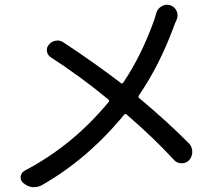

<svg xmlns="http://www.w3.org/2000/svg" viewBox="-20 -766 890 803"><path d="M633.8 -711.9Q639.6 -731.4 657.2 -740.2Q667 -746.1 677.7 -746.1Q685.5 -746.1 692.4 -744.1Q710.9 -737.3 718.8 -719.7Q722.7 -710.9 722.7 -702.1Q722.7 -692.4 718.8 -683.6Q710.9 -667 707 -655.3Q648.4 -495.1 560.5 -366.2Q556.6 -360.4 562.5 -355.5Q682.6 -254.9 770.5 -166Q784.2 -151.4 784.2 -130.9Q784.2 -111.3 771.5 -96.7Q758.8 -83 740.2 -83Q720.7 -83 708 -96.7Q627.9 -184.6 509.8 -287.1Q503.9 -292 499 -286.1Q346.7 -100.6 154.3 8.8Q139.6 16.6 123 16.6Q118.2 16.6 114.3 16.6Q93.8 13.7 77.1 -1Q66.4 -9.8 66.4 -23.4Q66.4 -26.4 66.4 -28.3Q69.3 -44.9 84 -52.7Q285.2 -158.2 434.6 -339.8Q438.5 -345.7 432.6 -350.6Q316.4 -446.3 192.4 -526.4Q178.7 -535.2 176.3 -551.3Q173.8 -567.4 184.6 -579.1Q195.3 -592.8 212.9 -595.7Q216.8 -596.7 220.7 -596.7Q233.4 -596.7 245.1 -588.9Q371.1 -505.9 485.4 -418.9Q491.2 -414.1 495.1 -419.9Q572.3 -534.2 626 -685.5Q629.9 -697.3 633.8 -711.9Z"/></svg>

Font: Gen Jyuu Gothic P Regular
Style: Regular
Weight: 400
Designer: [Source Han Sans]
Ryoko NISHIZUKA  (kana & ideographs); Paul D. Hunt (Latin, Greek & Cyrillic); Wenlong ZHANG  (bopomofo
Version: Version 1.002.20150607